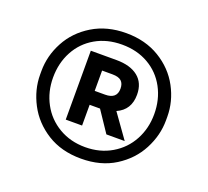

<svg xmlns="http://www.w3.org/2000/svg" viewBox="-102 -870 883 817"><g transform="rotate(20 339.0 -462.0)"><path d="M54 -455V-471Q54 -540 88 -603.5Q122 -667 187 -706.5Q252 -746 339 -746Q426 -746 491 -706.5Q556 -667 590 -603.5Q624 -540 624 -471V-455Q624 -387 590.5 -323Q557 -259 492.5 -218.5Q428 -178 339 -178Q250 -178 185.5 -218.5Q121 -259 87.5 -323Q54 -387 54 -455ZM568 -462Q568 -528 539.5 -581Q511 -634 459 -664Q407 -694 339 -694Q271 -694 219 -664Q167 -634 138.5 -581Q110 -528 110 -462Q110 -398 138.5 -345Q167 -292 219.5 -261Q272 -230 339 -230Q406 -230 458.5 -261Q511 -292 539.5 -345Q568 -398 568 -462ZM222 -624H338Q401 -624 436 -596Q471 -568 471 -515Q471 -446 412 -420L489 -312H406L343 -406H338H296V-312H222ZM343 -469Q396 -469 396 -515Q396 -538 383.5 -549.5Q371 -561 343 -561H296V-469Z"/></g></svg>

Font: Sora-SIA SemiBold
Style: Regular
Weight: 600
Designer: Jonathan Barnbrook, Julián Moncada
Foundry: Barnbrook Fonts
Version: Version 2.000